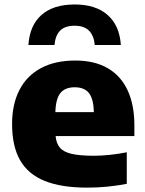

<svg xmlns="http://www.w3.org/2000/svg" viewBox="-20 -828 648 858"><path d="M580.5 -220H228.5Q231.5 -187 247.8 -168Q264 -149 300 -140.5Q336 -132 399 -132Q467.5 -132 546.5 -147.5V-6.5Q459 10.5 370 10.5Q253 10.5 179 -19.8Q105 -50 69.5 -112.5Q34 -175 34 -274Q34 -362 66.8 -425.8Q99.5 -489.5 162.8 -523.5Q226 -557.5 316.5 -557.5Q402.5 -557.5 461.5 -523.2Q520.5 -489 550.5 -424Q580.5 -359 580.5 -267.5ZM227.5 -327H399.5Q398 -386 377.5 -412Q357 -438 314 -438Q270.5 -438 249.8 -412Q229 -386 227.5 -327ZM313.5 -808Q408 -808 461.2 -760.8Q514.5 -713.5 520 -627H403.5Q399.5 -669.5 377.5 -691.2Q355.5 -713 313.5 -713Q270.5 -713 249 -691.5Q227.5 -670 223.5 -627H107Q112.5 -714 165.2 -761Q218 -808 313.5 -808Z"/></svg>

Font: Encode Sans Semi Expanded ExBd
Style: Regular
Weight: 800
Width: 6
Designer: Multiple Designers
Foundry: Impallari Type
Version: Version 2.000